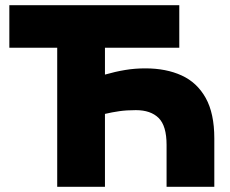

<svg xmlns="http://www.w3.org/2000/svg" viewBox="-20 -720 886 740"><path d="M16 -536V-700H671V-536ZM200.5 0V-700H384.5V-432.5Q424.5 -444 462 -450.2Q499.5 -456.5 540 -456.5Q620.5 -456.5 680 -429.2Q739.5 -402 772.8 -342.5Q806 -283 806 -186.5V0H622V-161.5Q622 -235 591.5 -265.2Q561 -295.5 503.5 -295.5Q468 -295.5 440 -291.5Q412 -287.5 384.5 -281V0Z"/></svg>

Font: Geologica Roman ExtraBold
Style: Regular
Weight: 800
Designer: Sindre Bremnes, Frode Helland
Foundry: Monokrom Skriftforlag AS
Version: Version 1.010;gftools[0.9.28]